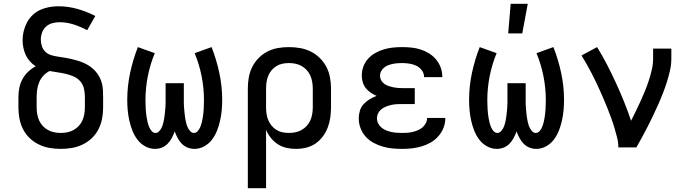

<svg xmlns="http://www.w3.org/2000/svg" viewBox="-20 -776 3640 1011"><path d="M300 8Q270 8 241 3Q212 -2 185 -15Q158 -28 136.5 -48.5Q115 -69 101.5 -95.5Q88 -122 82.5 -151Q77 -180 77 -210V-266Q77 -290 82 -314.5Q87 -339 99 -360.5Q111 -382 129 -399Q147 -416 168 -427Q151 -438 137.5 -453Q124 -468 115.5 -486.5Q107 -505 103 -525Q99 -545 99 -565Q99 -589 105 -613Q111 -637 122.5 -658.5Q134 -680 152 -697Q170 -714 192 -724Q214 -734 238.5 -738.5Q263 -743 287 -743Q338 -743 387.5 -729Q437 -715 482 -692L439 -617Q405 -635 368.5 -647Q332 -659 294 -659Q274 -659 255.5 -654Q237 -649 222.5 -636Q208 -623 201.5 -604.5Q195 -586 195 -567Q195 -549 201 -531.5Q207 -514 220.5 -502Q234 -490 251.5 -485Q269 -480 287 -477.5Q305 -475 322.5 -472Q340 -469 357.5 -465Q375 -461 392.5 -455.5Q410 -450 426 -442.5Q442 -435 456.5 -424.5Q471 -414 483 -400.5Q495 -387 503.5 -371Q512 -355 516.5 -337.5Q521 -320 522 -302Q523 -284 523 -266V-210Q523 -180 517.5 -151Q512 -122 498.5 -95.5Q485 -69 463.5 -48.5Q442 -28 415 -15Q388 -2 359 3Q330 8 300 8ZM300 -76Q318 -76 335 -79.5Q352 -83 367.5 -91.5Q383 -100 395 -113Q407 -126 414 -142Q421 -158 424 -175Q427 -192 427 -210V-266Q427 -288 422 -309.5Q417 -331 403 -347.5Q389 -364 368.5 -373Q348 -382 327 -387Q306 -392 284 -395Q262 -398 241 -402Q223 -393 209 -378Q195 -363 187 -344.5Q179 -326 176 -306Q173 -286 173 -266V-210Q173 -192 176 -175Q179 -158 186 -142Q193 -126 205 -113Q217 -100 232.5 -91.5Q248 -83 265 -79.5Q282 -76 300 -76Z M1004 8Q985 8 967.5 1Q950 -6 937 -19.5Q924 -33 915 -50Q906 -67 900 -84Q894 -67 885 -50Q876 -33 863 -19.5Q850 -6 832.5 1Q815 8 796 8Q769 8 744.5 -5.5Q720 -19 703.5 -41Q687 -63 677 -88.5Q667 -114 661 -141Q655 -168 652.5 -195.5Q650 -223 650 -250Q650 -321 665 -391.5Q680 -462 706 -528L795 -496Q771 -438 758.5 -375.5Q746 -313 746 -249Q746 -237 746.5 -225Q747 -213 747.5 -201Q748 -189 749.5 -177Q751 -165 753 -153Q755 -141 758 -129.5Q761 -118 765.5 -107Q770 -96 778.5 -86Q787 -76 799 -76Q809 -76 816.5 -83.5Q824 -91 829 -100Q834 -109 837 -119Q840 -129 842 -138.5Q844 -148 845.5 -158.5Q847 -169 848 -179Q849 -189 850 -199Q851 -209 851.5 -219Q852 -229 852 -239.5Q852 -250 852 -260V-338H948V-260Q948 -250 948 -239.5Q948 -229 948.5 -219Q949 -209 950 -199Q951 -189 952 -179Q953 -169 954.5 -158.5Q956 -148 958 -138.5Q960 -129 963 -119Q966 -109 971 -100Q976 -91 983.5 -83.5Q991 -76 1001 -76Q1013 -76 1021.5 -86Q1030 -96 1034.5 -107Q1039 -118 1042 -129.5Q1045 -141 1047 -153Q1049 -165 1050.5 -177Q1052 -189 1052.5 -201Q1053 -213 1053.5 -225Q1054 -237 1054 -249Q1054 -313 1041.5 -375.5Q1029 -438 1005 -496L1094 -528Q1120 -462 1135 -391.5Q1150 -321 1150 -250Q1150 -223 1147.5 -195.5Q1145 -168 1139 -141Q1133 -114 1123 -88.5Q1113 -63 1096.5 -41Q1080 -19 1055.5 -5.5Q1031 8 1004 8Z M1285 215V-310Q1285 -339 1290 -368Q1295 -397 1308 -423Q1321 -449 1341.5 -470Q1362 -491 1388 -504.5Q1414 -518 1443 -523Q1472 -528 1501 -528Q1530 -528 1559.5 -523Q1589 -518 1615.5 -505Q1642 -492 1663.5 -471Q1685 -450 1698.5 -424Q1712 -398 1717.5 -368.5Q1723 -339 1723 -310V-210Q1723 -183 1719 -156Q1715 -129 1705.5 -104Q1696 -79 1679.5 -57Q1663 -35 1641 -20Q1619 -5 1592 1.5Q1565 8 1538 8Q1513 8 1488.5 2.5Q1464 -3 1443 -16.5Q1422 -30 1406.5 -49.5Q1391 -69 1381 -92V215ZM1501 -76Q1518 -76 1535.5 -79.5Q1553 -83 1568 -91.5Q1583 -100 1595 -113Q1607 -126 1614 -142Q1621 -158 1624 -175.5Q1627 -193 1627 -210V-310Q1627 -327 1624 -344.5Q1621 -362 1614 -378Q1607 -394 1595 -407Q1583 -420 1568 -428.5Q1553 -437 1535.5 -440.5Q1518 -444 1501 -444Q1484 -444 1467 -440.5Q1450 -437 1435.5 -428Q1421 -419 1410 -406Q1399 -393 1392.5 -377Q1386 -361 1383.5 -344Q1381 -327 1381 -310V-210Q1381 -193 1383.5 -176Q1386 -159 1392.5 -143.5Q1399 -128 1410 -114.5Q1421 -101 1435.5 -92Q1450 -83 1467 -79.5Q1484 -76 1501 -76Z M2098 8Q2071 8 2045 5.5Q2019 3 1994 -4.5Q1969 -12 1946 -24.5Q1923 -37 1905.5 -56.5Q1888 -76 1878.5 -101Q1869 -126 1869 -152Q1869 -173 1875 -193Q1881 -213 1895 -228Q1909 -243 1926.5 -253.5Q1944 -264 1963 -271Q1947 -278 1932 -288Q1917 -298 1906 -312Q1895 -326 1890 -343.5Q1885 -361 1885 -378Q1885 -403 1893.5 -426Q1902 -449 1918.5 -467Q1935 -485 1956.5 -497Q1978 -509 2001 -516Q2024 -523 2048.5 -525.5Q2073 -528 2097 -528Q2122 -528 2146.5 -525.5Q2171 -523 2194.5 -515.5Q2218 -508 2239 -495Q2260 -482 2276 -463Q2292 -444 2300.5 -420.5Q2309 -397 2309 -372V-370H2213V-371Q2213 -390 2201 -406Q2189 -422 2172 -430Q2155 -438 2135.5 -441Q2116 -444 2097 -444Q2085 -444 2072.5 -443Q2060 -442 2048 -439.5Q2036 -437 2024 -432.5Q2012 -428 2002.5 -420Q1993 -412 1987 -401Q1981 -390 1981 -377Q1981 -365 1987 -353.5Q1993 -342 2003.5 -334.5Q2014 -327 2026 -323Q2038 -319 2050 -316.5Q2062 -314 2074.5 -313Q2087 -312 2100 -312H2164V-228H2100Q2086 -228 2071.5 -227.5Q2057 -227 2043 -224Q2029 -221 2015.5 -216Q2002 -211 1990.5 -202.5Q1979 -194 1972 -181Q1965 -168 1965 -153Q1965 -139 1971.5 -126Q1978 -113 1989 -104Q2000 -95 2013.5 -89.5Q2027 -84 2041 -81Q2055 -78 2069 -77Q2083 -76 2098 -76Q2112 -76 2126 -77Q2140 -78 2154 -81.5Q2168 -85 2181 -90.5Q2194 -96 2205 -105.5Q2216 -115 2222.5 -128Q2229 -141 2229 -155H2325Q2325 -128 2315.5 -103.5Q2306 -79 2288.5 -59Q2271 -39 2248.5 -26Q2226 -13 2201 -5.5Q2176 2 2150 5Q2124 8 2098 8Z M2804 8Q2785 8 2767.5 1Q2750 -6 2737 -19.5Q2724 -33 2715 -50Q2706 -67 2700 -84Q2694 -67 2685 -50Q2676 -33 2663 -19.5Q2650 -6 2632.5 1Q2615 8 2596 8Q2569 8 2544.5 -5.5Q2520 -19 2503.5 -41Q2487 -63 2477 -88.5Q2467 -114 2461 -141Q2455 -168 2452.5 -195.5Q2450 -223 2450 -250Q2450 -321 2465 -391.5Q2480 -462 2506 -528L2595 -496Q2571 -438 2558.5 -375.5Q2546 -313 2546 -249Q2546 -237 2546.5 -225Q2547 -213 2547.5 -201Q2548 -189 2549.5 -177Q2551 -165 2553 -153Q2555 -141 2558 -129.5Q2561 -118 2565.5 -107Q2570 -96 2578.5 -86Q2587 -76 2599 -76Q2609 -76 2616.5 -83.5Q2624 -91 2629 -100Q2634 -109 2637 -119Q2640 -129 2642 -138.5Q2644 -148 2645.5 -158.5Q2647 -169 2648 -179Q2649 -189 2650 -199Q2651 -209 2651.5 -219Q2652 -229 2652 -239.5Q2652 -250 2652 -260V-338H2748V-260Q2748 -250 2748 -239.5Q2748 -229 2748.5 -219Q2749 -209 2750 -199Q2751 -189 2752 -179Q2753 -169 2754.5 -158.5Q2756 -148 2758 -138.5Q2760 -129 2763 -119Q2766 -109 2771 -100Q2776 -91 2783.5 -83.5Q2791 -76 2801 -76Q2813 -76 2821.5 -86Q2830 -96 2834.5 -107Q2839 -118 2842 -129.5Q2845 -141 2847 -153Q2849 -165 2850.5 -177Q2852 -189 2852.5 -201Q2853 -213 2853.5 -225Q2854 -237 2854 -249Q2854 -313 2841.5 -375.5Q2829 -438 2805 -496L2894 -528Q2920 -462 2935 -391.5Q2950 -321 2950 -250Q2950 -223 2947.5 -195.5Q2945 -168 2939 -141Q2933 -114 2923 -88.5Q2913 -63 2896.5 -41Q2880 -19 2855.5 -5.5Q2831 8 2804 8ZM2656 -600 2669 -756H2759L2730 -600Z M3236 0Q3236 -26 3229.5 -51.5Q3223 -77 3215.5 -102.5Q3208 -128 3199 -152.5Q3190 -177 3180.5 -201.5Q3171 -226 3160.5 -250Q3150 -274 3139.5 -298Q3129 -322 3117.5 -345.5Q3106 -369 3094 -392.5Q3082 -416 3069 -438.5Q3056 -461 3042 -484L3124 -528Q3152 -483 3176.5 -435.5Q3201 -388 3223.5 -339Q3246 -290 3266 -240.5Q3286 -191 3303 -140Q3316 -166 3329 -192.5Q3342 -219 3354 -245.5Q3366 -272 3377 -299Q3388 -326 3397 -354Q3406 -382 3412.5 -410.5Q3419 -439 3419 -468V-520H3515V-468Q3515 -436 3508 -405Q3501 -374 3491.5 -344Q3482 -314 3470.5 -284.5Q3459 -255 3446 -226Q3433 -197 3419.5 -168.5Q3406 -140 3391.5 -111.5Q3377 -83 3362 -55.5Q3347 -28 3331 0Z"/></svg>

Font: Iosevka Fixed Medium Extended
Style: Regular
Weight: 500
Width: 7
Monospace: yes
Designer: Belleve Invis
Foundry: Belleve Invis
Version: Version 24.1.1; ttfautohint (v1.8.4)